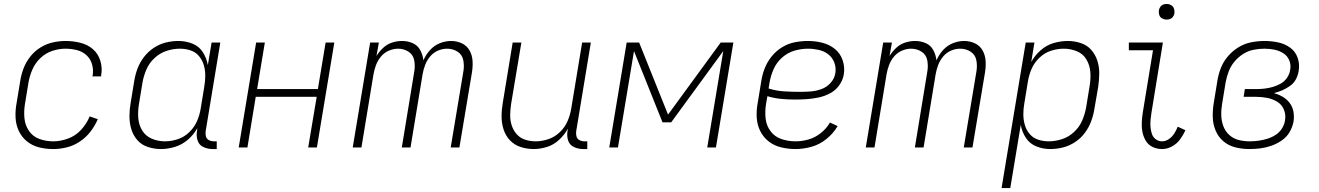

<svg xmlns="http://www.w3.org/2000/svg" viewBox="-20 -745 6664 970"><path d="M249 8Q283 8 317.5 -0.5Q352 -9 383.5 -30Q415 -51 437.5 -80.5Q460 -110 474 -143L433 -157Q418 -120 390 -89.5Q362 -59 324 -45Q286 -31 249 -31Q212 -31 179 -43Q146 -55 126.5 -83.5Q107 -112 103.5 -147.5Q100 -183 106 -219L124 -329Q130 -362 144 -394.5Q158 -427 184.5 -452Q211 -477 244.5 -488Q278 -499 311 -499Q340 -499 368 -492Q396 -485 416.5 -466.5Q437 -448 445 -420Q453 -392 448 -363Q448 -361 447 -359H491V-364Q498 -401 487 -437.5Q476 -474 449 -497Q422 -520 385.5 -529Q349 -538 311 -538Q279 -538 246 -530.5Q213 -523 183.5 -504.5Q154 -486 132.5 -458.5Q111 -431 99 -399.5Q87 -368 82 -335L64 -225Q57 -189 58.5 -152.5Q60 -116 74.5 -84.5Q89 -53 116 -31Q143 -9 177.5 -0.5Q212 8 249 8Z M793 8Q828 8 864 -3Q900 -14 929.5 -39.5Q959 -65 977 -98L975 -82Q971 -57 978.5 -34.5Q986 -12 1008 -2Q1030 8 1054 8H1075V-31H1061Q1047 -31 1035.5 -37Q1024 -43 1020.5 -55.5Q1017 -68 1019 -82L1093 -530H1049L1030 -416Q1024 -451 1005 -481Q986 -511 952.5 -524.5Q919 -538 881 -538Q849 -538 817 -530Q785 -522 756.5 -503Q728 -484 707 -456.5Q686 -429 674.5 -398Q663 -367 658 -335L640 -225Q634 -191 634 -157Q634 -123 643.5 -92Q653 -61 674 -37Q695 -13 727 -2.5Q759 8 793 8ZM813 -31Q778 -31 746.5 -44.5Q715 -58 698 -86.5Q681 -115 678.5 -149.5Q676 -184 682 -219L700 -329Q706 -362 720 -394.5Q734 -427 761 -452Q788 -477 821.5 -488Q855 -499 889 -499Q917 -499 942.5 -490.5Q968 -482 985 -462Q1002 -442 1009.5 -416.5Q1017 -391 1017 -363Q1017 -335 1012 -307L994 -197Q989 -165 975.5 -133.5Q962 -102 936 -77Q910 -52 877.5 -41.5Q845 -31 813 -31Z M1186 0H1230L1272 -256H1580L1537 0H1581L1669 -530H1625L1586 -295H1279L1318 -530H1274Z M1762 0H1806L1867 -370Q1871 -393 1879.5 -416Q1888 -439 1904.5 -459Q1921 -479 1944.5 -489Q1968 -499 1991 -499Q2020 -499 2043.5 -484Q2067 -469 2072.5 -441Q2078 -413 2073 -384L2010 0H2054L2115 -370Q2119 -393 2127.5 -416Q2136 -439 2152.5 -459Q2169 -479 2192 -489Q2215 -499 2239 -499Q2268 -499 2291.5 -484Q2315 -469 2320.5 -441Q2326 -413 2321 -384L2257 0H2301L2364 -377Q2369 -406 2367.5 -435.5Q2366 -465 2352.5 -489.5Q2339 -514 2313.5 -526Q2288 -538 2259 -538Q2230 -538 2201.5 -526.5Q2173 -515 2152 -491.5Q2131 -468 2119 -440Q2116 -468 2103 -492Q2090 -516 2065 -527Q2040 -538 2011 -538Q1986 -538 1961 -530Q1936 -522 1916 -503.5Q1896 -485 1882 -462L1894 -530H1850Z M2676 8Q2709 8 2743 -2.5Q2777 -13 2804.5 -38.5Q2832 -64 2849 -95L2847 -82Q2843 -57 2850.5 -34.5Q2858 -12 2880 -2Q2902 8 2926 8H2947V-31H2933Q2919 -31 2907.5 -37Q2896 -43 2892.5 -55.5Q2889 -68 2891 -82L2965 -530H2921L2866 -197Q2861 -165 2847.5 -133.5Q2834 -102 2808.5 -77.5Q2783 -53 2750.5 -42Q2718 -31 2686 -31Q2686 -31 2686 -31Q2686 -31 2686 -31Q2658 -31 2632.5 -39.5Q2607 -48 2590 -67.5Q2573 -87 2565 -112Q2557 -137 2557.5 -164.5Q2558 -192 2562 -219L2614 -530H2570L2520 -225Q2514 -191 2514 -157Q2514 -123 2524 -91.5Q2534 -60 2556 -36.5Q2578 -13 2610 -2.5Q2642 8 2676 8Z M3058 0H3102L3183 -487L3327 -127H3371L3634 -487L3553 0H3597L3685 -530H3621L3355 -166L3209 -530H3146Z M3999 8Q4039 8 4080 -3.5Q4121 -15 4155.5 -43Q4190 -71 4212 -108L4173 -126Q4155 -95 4126.5 -72.5Q4098 -50 4065 -40.5Q4032 -31 3999 -31Q3962 -31 3928 -42.5Q3894 -54 3873 -82Q3852 -110 3848 -146Q3844 -182 3850 -219L3857 -259Q3890 -249 3925 -245.5Q3960 -242 3996 -242Q4025 -242 4054.5 -244Q4084 -246 4113.5 -252Q4143 -258 4171.5 -272.5Q4200 -287 4219 -313Q4238 -339 4243 -369Q4249 -406 4237 -441Q4225 -476 4197.5 -498Q4170 -520 4134.5 -529Q4099 -538 4062 -538Q4029 -538 3995.5 -531.5Q3962 -525 3931.5 -506.5Q3901 -488 3878.5 -460Q3856 -432 3843.5 -400Q3831 -368 3826 -335L3808 -225Q3801 -188 3803 -151.5Q3805 -115 3820.5 -83.5Q3836 -52 3863.5 -30.5Q3891 -9 3926.5 -0.5Q3962 8 3999 8ZM4022 -281Q3981 -281 3941 -283.5Q3901 -286 3863 -298L3868 -329Q3874 -363 3888.5 -396Q3903 -429 3931 -454Q3959 -479 3993.5 -489Q4028 -499 4062 -499Q4089 -499 4116 -493Q4143 -487 4164 -471Q4185 -455 4195 -429Q4205 -403 4200 -375Q4196 -348 4176 -326Q4156 -304 4129 -294.5Q4102 -285 4075.5 -283Q4049 -281 4022 -281Z M4354 0H4398L4459 -370Q4463 -393 4471.5 -416Q4480 -439 4496.5 -459Q4513 -479 4536.5 -489Q4560 -499 4583 -499Q4612 -499 4635.5 -484Q4659 -469 4664.5 -441Q4670 -413 4665 -384L4602 0H4646L4707 -370Q4711 -393 4719.5 -416Q4728 -439 4744.5 -459Q4761 -479 4784 -489Q4807 -499 4831 -499Q4860 -499 4883.5 -484Q4907 -469 4912.5 -441Q4918 -413 4913 -384L4849 0H4893L4956 -377Q4961 -406 4959.5 -435.5Q4958 -465 4944.5 -489.5Q4931 -514 4905.5 -526Q4880 -538 4851 -538Q4822 -538 4793.5 -526.5Q4765 -515 4744 -491.5Q4723 -468 4711 -440Q4708 -468 4695 -492Q4682 -516 4657 -527Q4632 -538 4603 -538Q4578 -538 4553 -530Q4528 -522 4508 -503.5Q4488 -485 4474 -462L4486 -530H4442Z M5040 205H5084L5137 -114Q5143 -79 5162.5 -49Q5182 -19 5215.5 -5.5Q5249 8 5286 8Q5318 8 5350 0Q5382 -8 5411 -27Q5440 -46 5460.5 -73.5Q5481 -101 5492.5 -132Q5504 -163 5509 -195L5528 -305Q5533 -339 5533.5 -373Q5534 -407 5524 -438Q5514 -469 5493 -493Q5472 -517 5440 -527.5Q5408 -538 5375 -538Q5339 -538 5303 -527.5Q5267 -517 5237.5 -491Q5208 -465 5190 -432L5206 -530H5162ZM5278 -31Q5250 -31 5224.5 -39.5Q5199 -48 5182 -68Q5165 -88 5157.5 -114Q5150 -140 5150 -167.5Q5150 -195 5155 -223L5173 -333Q5178 -365 5191.5 -396.5Q5205 -428 5231 -453Q5257 -478 5289.5 -488.5Q5322 -499 5354 -499Q5389 -499 5420.5 -486Q5452 -473 5469 -444Q5486 -415 5488.5 -380.5Q5491 -346 5485 -311L5467 -201Q5461 -168 5447 -135.5Q5433 -103 5406 -78Q5379 -53 5345.5 -42Q5312 -31 5278 -31Z M5851 8Q5876 8 5900.5 -5Q5925 -18 5941.5 -40.5Q5958 -63 5969 -87L5930 -105Q5923 -87 5912.5 -70.5Q5902 -54 5885.5 -42.5Q5869 -31 5851 -31Q5833 -31 5819 -41.5Q5805 -52 5799.5 -68.5Q5794 -85 5792.5 -102.5Q5791 -120 5792.5 -138Q5794 -156 5797 -174L5855 -530H5683V-491H5805L5754 -180Q5750 -155 5748.5 -129.5Q5747 -104 5751.5 -79.5Q5756 -55 5768.5 -34Q5781 -13 5803 -2.5Q5825 8 5851 8ZM5874 -646Q5883 -646 5891.5 -649Q5900 -652 5905.5 -659.5Q5911 -667 5913 -676Q5915 -688 5911.5 -700Q5908 -712 5897.5 -718.5Q5887 -725 5874 -725Q5865 -725 5856.5 -722Q5848 -719 5842.5 -711Q5837 -703 5835 -695Q5833 -682 5836.5 -670Q5840 -658 5851 -652Q5862 -646 5874 -646Z M6292 8Q6320 8 6347.5 4.5Q6375 1 6402.5 -8.5Q6430 -18 6455 -35Q6480 -52 6495 -77.5Q6510 -103 6515 -131Q6519 -156 6514.5 -181Q6510 -206 6495.5 -225Q6481 -244 6460.5 -256Q6440 -268 6416 -275Q6438 -280 6458.5 -289Q6479 -298 6498 -311.5Q6517 -325 6527.5 -345.5Q6538 -366 6541 -387Q6547 -422 6535.5 -454Q6524 -486 6497 -505Q6470 -524 6436.5 -531Q6403 -538 6369 -538Q6336 -538 6302 -531.5Q6268 -525 6237.5 -506.5Q6207 -488 6183.5 -460.5Q6160 -433 6147.5 -400.5Q6135 -368 6130 -335L6112 -225Q6106 -189 6107 -153Q6108 -117 6121.5 -85Q6135 -53 6161 -31Q6187 -9 6221.5 -0.5Q6256 8 6292 8ZM6293 -31Q6264 -31 6237 -38Q6210 -45 6190 -63.5Q6170 -82 6160.5 -107.5Q6151 -133 6150 -161.5Q6149 -190 6154 -219L6172 -329Q6177 -356 6187 -383Q6197 -410 6216 -433Q6235 -456 6260 -472Q6285 -488 6313 -493.5Q6341 -499 6368 -499Q6394 -499 6418.5 -494Q6443 -489 6463.5 -476Q6484 -463 6493.5 -440Q6503 -417 6498 -392Q6495 -371 6482.5 -352.5Q6470 -334 6451 -323Q6432 -312 6411 -306Q6390 -300 6369.5 -297.5Q6349 -295 6329 -295H6269L6263 -256H6322Q6351 -256 6379 -251Q6407 -246 6431 -232Q6455 -218 6466 -192Q6477 -166 6472 -137Q6469 -115 6456 -95Q6443 -75 6423 -62.5Q6403 -50 6381 -43.5Q6359 -37 6337 -34Q6315 -31 6293 -31Z"/></svg>

Font: Iosevka Sparkle Extralight
Style: Italic
Weight: 200
Italic angle: -9°
Designer: Belleve Invis
Foundry: Belleve Invis
Version: Version 4.5.0; ttfautohint (v1.8.3)